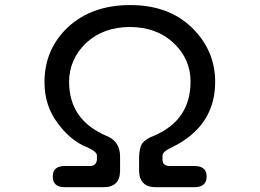

<svg xmlns="http://www.w3.org/2000/svg" viewBox="-20 -742 1040 769"><path d="M191.4 -35.2Q191.4 -77.1 239.3 -77.1H342.8Q366.2 -79.1 368.2 -102.5V-119.1Q369.1 -133.8 331.1 -151.4Q263.7 -176.8 210.9 -249Q158.2 -318.4 158.2 -413.1Q158.2 -544.9 252.9 -633.8Q348.6 -721.7 501 -721.7Q656.2 -721.7 749 -630.9Q841.8 -540 841.8 -414.1Q841.8 -250 693.4 -165L652.3 -143.6Q630.9 -131.8 630.9 -117.2V-102.5Q630.9 -79.1 657.2 -77.1H758.8Q807.6 -77.1 807.6 -35.2Q807.6 7.8 758.8 7.8H604.5Q537.1 7.8 537.1 -60.5V-115.2Q539.1 -152.3 549.8 -168Q564.5 -186.5 596.7 -198.2Q743.2 -260.7 743.2 -415Q743.2 -505.9 674.8 -570.3Q606.4 -633.8 500 -633.8Q393.6 -633.8 324.2 -569.3Q256.8 -503.9 256.8 -414.1Q256.8 -258.8 412.1 -195.3Q460.9 -172.9 460.9 -115.2V-58.6Q460.9 7.8 394.5 7.8H239.3Q191.4 7.8 191.4 -35.2Z"/></svg>

Font: KTXP_ComRound
Style: Medium
Weight: 500
Version: Version 1.01;May 16, 2022;FontCreator 13.0.0.2683 64-bit